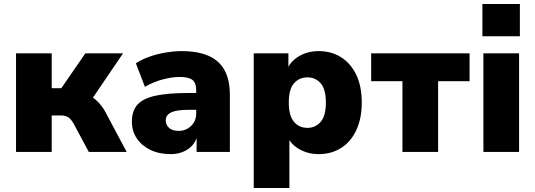

<svg xmlns="http://www.w3.org/2000/svg" viewBox="-20 -758 2670 958"><path d="M60 0V-492H238V-318H286L406 -492H594L420 -236L387 -294Q413 -291 435 -277Q457 -263 475 -243Q493 -223 506 -199L612 0H423L348 -140Q339 -156 330 -165Q321 -174 310 -178Q299 -182 284 -182H238V0Z M831 11Q774 11 730.5 -10Q687 -31 662.5 -67.5Q638 -104 638 -151Q638 -205 666 -236Q694 -267 756 -280.5Q818 -294 921 -294H976V-210H921Q892 -210 870.5 -207Q849 -204 835 -197.5Q821 -191 814 -181Q807 -171 807 -158Q807 -135 823.5 -120Q840 -105 871 -105Q896 -105 915.5 -116Q935 -127 947 -146.5Q959 -166 959 -192V-308Q959 -344 940.5 -359Q922 -374 877 -374Q839 -374 793 -362Q747 -350 703 -325L658 -442Q684 -460 722.5 -474Q761 -488 804.5 -495.5Q848 -503 885 -503Q967 -503 1020.5 -479.5Q1074 -456 1100.5 -407.5Q1127 -359 1127 -283V0H961V-93H967Q962 -61 944 -38Q926 -15 897 -2Q868 11 831 11Z M1246 180V-492H1419V-403H1410Q1424 -448 1468.5 -475.5Q1513 -503 1570 -503Q1634 -503 1682.5 -472Q1731 -441 1758 -384Q1785 -327 1785 -246Q1785 -167 1758 -109Q1731 -51 1682.5 -20Q1634 11 1570 11Q1515 11 1471 -15Q1427 -41 1412 -83H1424V180ZM1514 -120Q1554 -120 1580 -150Q1606 -180 1606 -246Q1606 -313 1580 -342.5Q1554 -372 1514 -372Q1473 -372 1447 -342.5Q1421 -313 1421 -246Q1421 -180 1447 -150Q1473 -120 1514 -120Z M1988 0V-353H1832V-492H2323V-353H2166V0Z M2387 -577V-738H2574V-577ZM2392 0V-492H2570V0Z"/></svg>

Font: Nunito Sans 12pt Black
Style: Regular
Weight: 900
Designer: Vernon Adams
Foundry: Vernon Adams
Version: Version 3.101;gftools[0.9.27]